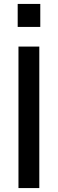

<svg xmlns="http://www.w3.org/2000/svg" viewBox="-20 -957 294 977"><path d="M74 0V-720H180V0ZM70 -820V-937H185V-820Z"/></svg>

Font: Instrument Sans Medium
Style: Regular
Weight: 500
Designer: Rodrigo Fuenzalida
Foundry: fragTYPE
Version: Version 1.000;gftools[0.9.28]